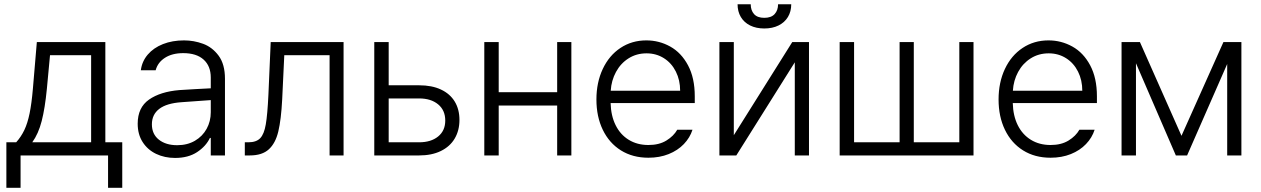

<svg xmlns="http://www.w3.org/2000/svg" viewBox="-20 -727 5898 898"><path d="M9.8 -61.5H55.7Q78.6 -86.9 93.8 -118.7Q108.9 -150.4 118.4 -196.5Q127.9 -242.7 133.8 -311.5L152.3 -530.3H472.7V-61.5H551.8V151.4H485.4V0H76.2V151.4H9.8ZM406.2 -61.5V-468.8H213.9L199.2 -311.5Q190.4 -220.7 175 -160.9Q159.7 -101.1 130.9 -61.5Z M819.3 -305.7Q853.5 -308.1 895.3 -310.3Q937 -312.5 965.8 -314V-364.3Q965.8 -418 932.4 -448.2Q898.9 -478.5 836.9 -478.5Q785.6 -478.5 751.7 -456.8Q717.8 -435.1 708 -398.4H638.7Q644 -439.9 671.1 -471.7Q698.2 -503.4 742.2 -520.8Q786.1 -538.1 840.8 -538.1Q886.7 -538.1 929.9 -522.2Q973.1 -506.3 1002.7 -466.3Q1032.2 -426.3 1032.2 -358.4V0H965.8V-82H961.9Q943.4 -43 901.9 -15.6Q860.4 11.7 798.8 11.7Q750 11.7 710.2 -7.3Q670.4 -26.4 647.2 -62.5Q624 -98.6 624 -148.4Q624 -224.1 677 -261.2Q730 -298.3 819.3 -305.7ZM808.6 -47.9Q856 -47.9 891.6 -68.6Q927.2 -89.4 946.5 -124.5Q965.8 -159.7 965.8 -202.1V-258.8L829.1 -249Q759.3 -244.1 724.9 -217.8Q690.4 -191.4 690.4 -145.5Q690.4 -99.6 723.1 -73.7Q755.9 -47.9 808.6 -47.9Z M1125 -61.5H1141.6Q1178.7 -61.5 1197 -80.6Q1215.3 -99.6 1223.1 -145.3Q1231 -190.9 1235.4 -284.2L1246.1 -530.3H1586.9V0H1521.5V-468.8H1309.6L1299.8 -261.7Q1294.9 -167.5 1281.7 -112.3Q1268.6 -57.1 1237.3 -28.6Q1206.1 0 1148.4 0H1125Z M2128.9 -166Q2128.9 -116.7 2106.7 -79.1Q2084.5 -41.5 2042 -20.8Q1999.5 0 1940.4 0H1730.5V-530.3H1797.9V-328.1H1940.4Q2000 -328.1 2042.2 -308.3Q2084.5 -288.6 2106.7 -252.2Q2128.9 -215.8 2128.9 -166ZM1940.4 -61.5Q1995.6 -61.5 2029.1 -88.6Q2062.5 -115.7 2062.5 -163.1Q2062.5 -211.4 2029.1 -239Q1995.6 -266.6 1940.4 -266.6H1797.9V-61.5Z M2312.5 -295.9H2585.9V-530.3H2652.3V0H2585.9V-233.4H2312.5V0H2245.1V-530.3H2312.5Z M2769.5 -261.7Q2769.5 -341.3 2799.1 -404.3Q2828.6 -467.3 2881.8 -502.7Q2935.1 -538.1 3002.9 -538.1Q3063 -538.1 3114.7 -509.3Q3166.5 -480.5 3198 -421.4Q3229.5 -362.3 3229.5 -276.4V-245.1H2835.9Q2837.4 -185.5 2859.4 -141.4Q2881.3 -97.2 2920.9 -73Q2960.4 -48.8 3012.7 -48.8Q3063 -48.8 3096.9 -69.8Q3130.9 -90.8 3147.5 -120.1H3218.8Q3207 -83 3178.5 -53.2Q3149.9 -23.4 3107.4 -6.3Q3064.9 10.7 3012.7 10.7Q2939 10.7 2884 -23.7Q2829.1 -58.1 2799.3 -119.9Q2769.5 -181.6 2769.5 -261.7ZM3161.1 -302.7Q3161.1 -352.1 3141.1 -392.1Q3121.1 -432.1 3085.2 -454.8Q3049.3 -477.5 3003.9 -477.5Q2957 -477.5 2919.9 -454.1Q2882.8 -430.7 2861.1 -390.6Q2839.4 -350.6 2836.4 -302.7Z M3685.5 -530.3H3763.7V0H3697.3V-435.5L3423.8 0H3344.7V-530.3H3412.1V-94.7ZM3554.7 -593.8Q3516.6 -593.8 3488.3 -607.9Q3460 -622.1 3444.8 -647.7Q3429.7 -673.3 3429.7 -707H3491.2Q3491.2 -678.7 3506.8 -661.1Q3522.5 -643.6 3554.7 -643.6Q3586.9 -643.6 3603 -661.1Q3619.1 -678.7 3619.1 -707H3680.7Q3680.7 -673.3 3665.3 -647.7Q3649.9 -622.1 3621.3 -607.9Q3592.8 -593.8 3554.7 -593.8Z M3974.6 -530.3V-61.5H4187.5V-530.3H4253.9V-61.5H4466.8V-530.3H4533.2V0H3907.2V-530.3Z M4650.4 -261.7Q4650.4 -341.3 4679.9 -404.3Q4709.5 -467.3 4762.7 -502.7Q4815.9 -538.1 4883.8 -538.1Q4943.8 -538.1 4995.6 -509.3Q5047.4 -480.5 5078.9 -421.4Q5110.4 -362.3 5110.4 -276.4V-245.1H4716.8Q4718.3 -185.5 4740.2 -141.4Q4762.2 -97.2 4801.8 -73Q4841.3 -48.8 4893.6 -48.8Q4943.8 -48.8 4977.8 -69.8Q5011.7 -90.8 5028.3 -120.1H5099.6Q5087.9 -83 5059.3 -53.2Q5030.8 -23.4 4988.3 -6.3Q4945.8 10.7 4893.6 10.7Q4819.8 10.7 4764.9 -23.7Q4710 -58.1 4680.2 -119.9Q4650.4 -181.6 4650.4 -261.7ZM5042 -302.7Q5042 -352.1 5022 -392.1Q5002 -432.1 4966.1 -454.8Q4930.2 -477.5 4884.8 -477.5Q4837.9 -477.5 4800.8 -454.1Q4763.7 -430.7 4741.9 -390.6Q4720.2 -350.6 4717.3 -302.7Z M5702.1 -530.3H5786.1V0H5719.7V-427.7L5532.2 0H5479.5L5293 -431.2V0H5225.6V-530.3H5311.5L5505.9 -91.8Z"/></svg>

Font: Pretendard GOV Light
Style: Regular
Weight: 300
Designer: Base glyphs from Inter by Rasmus Andersson; Hangeul glyphs from Noto Sans CJK(Source Han Sans) by Jang Soo-young and Kan
Foundry: Kil Hyung-jin
Version: Version 1.309